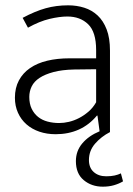

<svg xmlns="http://www.w3.org/2000/svg" viewBox="-20 -496 499 721"><path d="M393 0Q360 17 337 43.5Q314 70 314 105Q314 134 332 150Q350 166 379 166Q397 166 410.5 163Q424 160 434 155L442 185Q427 194 408 199.5Q389 205 366 205Q324 205 294.5 180.5Q265 156 265 109Q265 71 289 42.5Q313 14 354 -3L346 -62H344Q315 -27 276 -9.5Q237 8 189 8Q156 8 128 -1.5Q100 -11 79.5 -29Q59 -47 47.5 -72.5Q36 -98 36 -129Q36 -166 51 -194Q66 -222 93 -240.5Q120 -259 157.5 -268Q195 -277 241 -277H341V-308Q341 -376 311 -405Q281 -434 233 -434Q204 -434 166 -425Q128 -416 85 -392L65 -429Q112 -454 151.5 -465Q191 -476 236 -476Q268 -476 296.5 -467Q325 -458 346.5 -438Q368 -418 380.5 -385.5Q393 -353 393 -306ZM341 -236 258 -235Q213 -234 181 -225.5Q149 -217 128.5 -203.5Q108 -190 99 -171.5Q90 -153 90 -132Q90 -106 99 -87.5Q108 -69 123 -57Q138 -45 158.5 -39.5Q179 -34 202 -34Q220 -34 239 -38.5Q258 -43 276.5 -52.5Q295 -62 312 -76.5Q329 -91 341 -112Z"/></svg>

Font: Ek Mukta ExtraLight
Style: Regular
Weight: 275
Designer: Girish Dalvi and Yashodeep Gholap
Foundry: Ek Type
Version: Version 2.538;PS 1.002;hotconv 16.6.51;makeotf.lib2.5.65220;